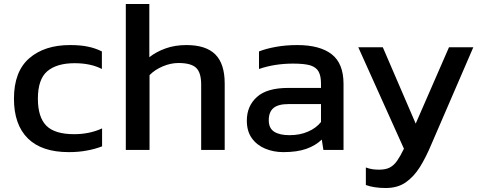

<svg xmlns="http://www.w3.org/2000/svg" viewBox="-20 -760 2416 963"><path d="M416 -5Q375 3 325 3Q189 3 119.5 -66Q50 -135 50 -265Q50 -401 126.5 -467.5Q203 -534 331 -534Q385 -534 421 -526Q457 -519 491 -502V-414Q435 -443 354 -443Q265 -443 217.5 -403Q170 -363 170 -265Q170 -173 212 -130Q254 -87 352 -87Q429 -87 492 -116V-26Q456 -12 416 -5Z M611 -8V-740H729V-473Q763 -500 810 -517Q857 -534 915 -534Q1013 -534 1060 -487Q1107 -440 1107 -341V-8H989V-336Q989 -396 963.5 -420Q938 -444 875 -444Q836 -444 796 -427Q756 -410 730 -383V-8Z M1401 3Q1352 3 1310 -14.5Q1268 -32 1243 -67Q1218 -102 1218 -155Q1218 -228 1268.5 -273.5Q1319 -319 1425 -319H1590V-341Q1590 -378 1578.5 -400Q1567 -422 1537 -432Q1507 -441 1450 -441Q1358 -441 1279 -414V-502Q1314 -516 1364 -525Q1414 -534 1471 -534Q1584 -534 1643.5 -488Q1703 -442 1703 -339V-8H1602L1594 -60Q1563 -30 1516.5 -13.5Q1470 3 1401 3ZM1432 -82Q1485 -82 1525 -100Q1565 -117 1590 -148V-238H1427Q1375 -238 1351.5 -218Q1328 -198 1328 -157Q1328 -117 1355 -99.5Q1382 -82 1432 -82Z M1815 168V80Q1834 87 1849.5 89Q1865 91 1881 91Q1915 91 1935.5 80Q1956 69 1972 46Q1988 23 2006 -14L1777 -523H1900L2065 -140L2232 -523H2354L2144 -37Q2117 28 2086 78Q2055 127 2014.5 155Q1974 183 1915 183Q1856 183 1815 168Z"/></svg>

Font: Kanit Cyrillic
Style: Regular
Weight: 400
Designer: Katatrad Team, Sasha Pavljenko
Foundry: CadsonDemak, Pavljenko + Design
Version: Version 1.002;Fontself Maker 3.5.7